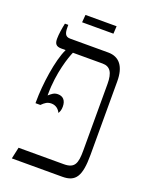

<svg xmlns="http://www.w3.org/2000/svg" viewBox="-136 -787 667 858"><g transform="rotate(20 197.5 -357.5)"><path d="M116 -679H265L267 -715H119ZM29 0H269C332 0 354 -33 354 -135V-485C354 -554 326 -592 272 -592H91C67 -592 62 -608 62 -636V-647H46C41 -624 36 -593 36 -572C36 -549 43 -537 69 -537H89V-536C61 -478 44 -357 44 -276V-268H67C82 -283 93 -291 112 -291C133 -291 148 -278 155 -262C161 -271 164 -281 164 -295C164 -325 149 -340 125 -340C106 -340 96 -330 83 -319V-325C83 -427 113 -513 124 -537H265C301 -537 317 -513 317 -459V-142C317 -81 308 -55 256 -55H41Z"/></g></svg>

Font: Noto Serif Hebrew ExtraCondensed Light
Style: Regular
Weight: 300
Width: 2
Designer: Monotype Design Team
Foundry: Monotype Imaging Inc.
Version: Version 2.004